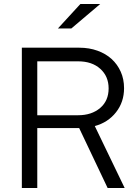

<svg xmlns="http://www.w3.org/2000/svg" viewBox="-20 -938 687 958"><path d="M89 0ZM89 0V-700H376Q425 -700 466.5 -685Q508 -670 537 -643.5Q566 -617 582.5 -580Q599 -543 599 -498Q599 -429 559 -378Q519 -327 453 -309Q491 -231 527.5 -154.5Q564 -78 602 0H517Q482 -75 446 -149.5Q410 -224 375 -299H166V0ZM370 -632H166V-363H370Q437 -363 479.5 -399Q522 -435 522 -497Q522 -557 480.5 -594.5Q439 -632 370 -632ZM381 -918H480L336 -796H269Z"/></svg>

Font: Rosa Sans Light
Style: Regular
Weight: 300
Designer: Pentagram / MCKL
Foundry: Pentagram / MCKL
Version: Version 1.005;September 16, 2019;FontCreator 11.5.0.2425 64-